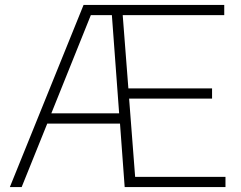

<svg xmlns="http://www.w3.org/2000/svg" viewBox="-20 -760 980 780"><path d="M529 -41.5H896V0H486.5L467.5 -258H172L68 0H20L319.5 -740H891V-698.5H478.5L501.5 -401H841.5V-359.5H504.5ZM188.5 -299.5H464L434.5 -698.5H349Z"/></svg>

Font: Encode Sans Semi Expanded ExLight
Style: Regular
Weight: 275
Width: 6
Designer: Multiple Designers
Foundry: Impallari Type
Version: Version 2.000